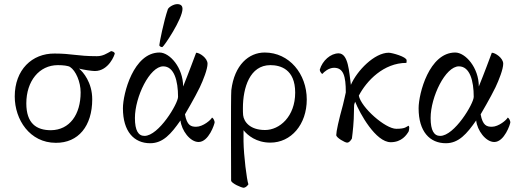

<svg xmlns="http://www.w3.org/2000/svg" viewBox="-20 -679 2480 922"><path d="M359.4 -349.6C380.9 -343.8 421.9 -337.9 435.5 -337.9C502 -337.9 531.2 -416 531.2 -422.9C528.3 -429.7 522.5 -431.6 513.7 -433.6C492.2 -421.9 474.6 -409.2 445.3 -409.2C349.6 -409.2 326.2 -421.9 242.2 -421.9C133.8 -422.9 50.8 -343.8 50.8 -215.8C50.8 -104.5 123 6.8 248 6.8C356.4 7.8 422.9 -74.2 422.9 -202.1C422.9 -283.2 378.9 -334 359.4 -349.6ZM257.8 -366.2C283.2 -366.2 307.6 -363.3 316.4 -357.4C343.8 -339.8 367.2 -286.1 367.2 -235.4C367.2 -128.9 314.5 -54.7 224.6 -53.7C154.3 -53.7 106.4 -86.9 106.4 -182.6C106.4 -289.1 168 -366.2 257.8 -366.2Z M831.1 -659.2C813.5 -659.2 790 -644.5 786.1 -634.8C766.6 -579.1 745.1 -470.7 745.1 -461.9C745.1 -457 752.9 -453.1 756.8 -453.1H759.8C767.6 -456.1 856.4 -587.9 856.4 -636.7C856.4 -647.5 851.6 -659.2 831.1 -659.2ZM868.2 -129.9C868.2 -129.9 916 -210.9 939.5 -259.8C956.1 -294.9 976.6 -346.7 976.6 -373C976.6 -400.4 938.5 -425.8 921.9 -425.8C911.1 -397.5 885.7 -328.1 859.4 -263.7C859.4 -354.5 794.9 -426.8 746.1 -426.8C621.1 -426.8 570.3 -229.5 570.3 -159.2C570.3 -46.9 624 8.8 701.2 8.8C762.7 8.8 801.8 -36.1 846.7 -100.6C851.6 -52.7 892.6 2.9 933.6 2.9C982.4 2.9 1010.7 -84 1010.7 -91.8C1010.7 -96.7 1005.9 -111.3 998 -114.3C993.2 -103.5 955.1 -70.3 921.9 -70.3C897.5 -70.3 877.9 -76.2 868.2 -129.9ZM763.7 -360.4C816.4 -360.4 835 -291 835 -213.9C835 -181.6 742.2 -26.4 673.8 -26.4C644.5 -26.4 627.9 -51.8 627.9 -112.3C627.9 -213.9 699.2 -360.4 763.7 -360.4Z M1089.8 187.5C1089.8 202.1 1142.6 222.7 1148.4 222.7C1158.2 222.7 1166 215.8 1172.9 206.1C1165 185.5 1150.4 68.4 1149.4 0V-53.7C1168.9 -29.3 1210.9 5.9 1278.3 5.9C1377.9 5.9 1453.1 -81.1 1453.1 -201.2C1453.1 -324.2 1369.1 -426.8 1251 -426.8C1174.8 -426.8 1105.5 -367.2 1090.8 -246.1C1087.9 -219.7 1089.8 187.5 1089.8 187.5ZM1252.9 -54.7C1181.6 -54.7 1151.4 -92.8 1147.5 -126C1146.5 -135.7 1146.5 -146.5 1146.5 -160.2C1146.5 -257.8 1179.7 -366.2 1278.3 -366.2C1325.2 -366.2 1397.5 -347.7 1397.5 -234.4C1397.5 -119.1 1322.3 -54.7 1252.9 -54.7Z M1846.7 -425.8C1778.3 -425.8 1694.3 -339.8 1665 -271.5C1656.2 -334 1653.3 -421.9 1606.4 -422.9C1567.4 -422.9 1528.3 -387.7 1515.6 -344.7C1515.6 -341.8 1516.6 -337.9 1518.6 -334C1521.5 -329.1 1525.4 -324.2 1528.3 -324.2C1535.2 -333 1558.6 -353.5 1584 -353.5C1628.9 -353.5 1640.6 -314.5 1640.6 -235.4C1640.6 -235.4 1628.9 -181.6 1627 -175.8C1606.4 -101.6 1594.7 -47.9 1594.7 -30.3C1594.7 -17.6 1636.7 5.9 1646.5 5.9C1658.2 5.9 1665 -5.9 1669.9 -13.7C1673.8 -43 1679.7 -95.7 1679.7 -144.5C1679.7 -167 1680.7 -168 1680.7 -175.8C1680.7 -177.7 1684.6 -188.5 1685.5 -190.4C1708 -133.8 1784.2 3.9 1856.4 3.9C1909.2 3.9 1932.6 -31.2 1942.4 -47.9C1943.4 -50.8 1945.3 -58.6 1945.3 -66.4C1945.3 -69.3 1943.4 -75.2 1941.4 -75.2C1930.7 -70.3 1927.7 -60.5 1882.8 -60.5C1830.1 -60.5 1713.9 -163.1 1703.1 -219.7C1740.2 -291 1822.3 -377 1931.6 -377C1932.6 -378.9 1932.6 -386.7 1932.6 -389.6C1932.6 -406.2 1862.3 -425.8 1846.7 -425.8Z M2288.1 -129.9C2288.1 -129.9 2335.9 -210.9 2359.4 -259.8C2376 -294.9 2396.5 -346.7 2396.5 -373C2396.5 -400.4 2358.4 -425.8 2341.8 -425.8C2331.1 -397.5 2305.7 -328.1 2279.3 -263.7C2279.3 -354.5 2214.8 -426.8 2166 -426.8C2041 -426.8 1990.2 -229.5 1990.2 -159.2C1990.2 -46.9 2043.9 8.8 2121.1 8.8C2182.6 8.8 2221.7 -36.1 2266.6 -100.6C2271.5 -52.7 2312.5 2.9 2353.5 2.9C2402.3 2.9 2430.7 -84 2430.7 -91.8C2430.7 -96.7 2425.8 -111.3 2418 -114.3C2413.1 -103.5 2375 -70.3 2341.8 -70.3C2317.4 -70.3 2297.9 -76.2 2288.1 -129.9ZM2183.6 -360.4C2236.3 -360.4 2254.9 -291 2254.9 -213.9C2254.9 -181.6 2162.1 -26.4 2093.8 -26.4C2064.5 -26.4 2047.9 -51.8 2047.9 -112.3C2047.9 -213.9 2119.1 -360.4 2183.6 -360.4Z"/></svg>

Font: Crimson
Style: Roman
Weight: 400
Version: Version 0.2